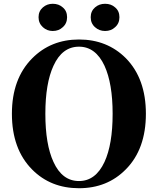

<svg xmlns="http://www.w3.org/2000/svg" viewBox="-20 -976 835 1016"><path d="M207 -832Q184 -853 184 -885Q184 -917 207 -937Q229 -956 259 -956Q291 -956 312 -937Q335 -918 335 -885Q335 -852 312 -832Q291 -812 259 -812Q229 -812 207 -832ZM483 -832Q460 -852 460 -885Q460 -917 483 -937Q505 -956 536 -956Q568 -956 589 -937Q612 -918 612 -885Q612 -852 589 -832Q568 -812 536 -812Q505 -812 483 -832ZM263 -119Q309 -18 398 -18Q486 -18 533 -119Q576 -212 576 -374Q576 -534 533 -628Q486 -729 398 -729Q309 -729 263 -628Q220 -535 220 -374Q220 -212 263 -119ZM646 -668Q752 -560 752 -374Q752 -187 646 -80Q548 20 398 20Q248 20 150 -79Q43 -187 43 -374Q43 -559 150 -667Q249 -767 398 -767Q547 -767 646 -668Z"/></svg>

Font: Source Han Serif CN Heavy
Style: Regular
Weight: 900
Designer: Ryoko NISHIZUKA  (kana & ideographs); Frank Grießhammer (Latin, Greek & Cyrillic); Wenlong ZHANG  (bopomofo); Sandoll Co
Foundry: Adobe Systems Incorporated
Version: Version 1.000;PS 1;hotconv 16.6.53;makeotf.lib2.5.65590